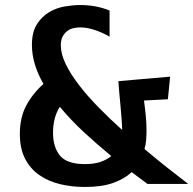

<svg xmlns="http://www.w3.org/2000/svg" viewBox="-20 -732 769 764"><path d="M657 -427 648 -337 553 -332Q558 -295 560.5 -267Q563 -239 563 -214Q563 -194 561.5 -175Q560 -156 555 -139Q600 -101 643.5 -66.5Q687 -32 729 0H567L504 -47Q475 -20 430 -4Q385 12 318 12Q265 12 218 0.5Q171 -11 135.5 -36Q100 -61 79.5 -101Q59 -141 59 -199Q59 -265 85 -313Q111 -361 153 -398Q131 -436 119 -475Q107 -514 107 -553Q107 -604 126.5 -635Q146 -666 175.5 -683.5Q205 -701 238.5 -706.5Q272 -712 299 -712Q363 -712 416 -690V-586Q393 -600 360.5 -611.5Q328 -623 299 -623Q288 -623 274.5 -620.5Q261 -618 249.5 -610Q238 -602 230 -588Q222 -574 222 -552Q222 -517 241.5 -477Q261 -437 294 -394Q327 -351 371.5 -305.5Q416 -260 466 -215Q466 -231 464 -257Q462 -283 459.5 -310.5Q457 -338 454.5 -364.5Q452 -391 451 -409ZM423 -111Q368 -156 315 -205Q262 -254 218 -307Q204 -285 197.5 -259Q191 -233 191 -204Q191 -146 219 -112.5Q247 -79 318 -79Q355 -79 380.5 -88Q406 -97 423 -111Z"/></svg>

Font: CantoraOne
Style: Regular
Weight: 400
Designer: Pablo Impallari, Rodrigo Fuenzalida
Foundry: Pablo Impallari
Version: Version 1.001; ttfautohint (v0.8) -G 200 -r 50